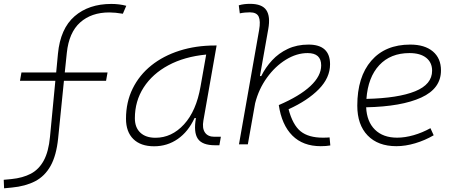

<svg xmlns="http://www.w3.org/2000/svg" viewBox="-47 -763 2411 1015"><path d="M-25.4 232.4 -27.3 187.5 13.7 183.6Q73.2 177.7 116 155.3Q158.7 132.8 184.3 85.7Q210 38.6 217.3 -40L245.6 -335.9H58.6L66.4 -379.9H250L259.3 -478.5Q272 -611.8 347.2 -677Q422.4 -742.2 541.5 -742.2Q583.5 -742.2 620.6 -732.4L602.5 -690.4Q561.5 -697.3 530.8 -697.3Q436 -697.3 376.7 -644.3Q317.4 -591.3 306.2 -483.4L295.4 -379.9H521.5L513.7 -335.9H291L260.3 -31.2Q251 59.1 220.5 113.8Q189.9 168.5 138.7 195.1Q87.4 221.7 15.6 228.5Z M767.6 10.3Q696.8 10.3 658 -27.8Q619.1 -65.9 619.1 -135.3Q619.1 -223.1 654.3 -294.7Q689.5 -366.2 752.9 -417Q816.4 -467.8 902.3 -495.1Q988.3 -522.5 1089.4 -522.5H1098.1L1028.3 -126Q1021 -85.4 1036.4 -62.7Q1051.8 -40 1086.4 -40H1120.6L1112.8 4.9H1089.8Q1022 4.9 998.8 -29.5Q975.6 -64 988.8 -138.7H981.4Q948.2 -66.9 892.8 -28.3Q837.4 10.3 767.6 10.3ZM774.9 -34.7Q860.8 -34.7 925.8 -105.5Q990.7 -176.3 1013.2 -306.2L1043 -474.6Q927.7 -463.4 843.3 -418Q758.8 -372.6 712.4 -300.5Q666 -228.5 666 -137.7Q666 -88.9 694.8 -61.8Q723.6 -34.7 774.9 -34.7Z M1648.4 9.8Q1554.7 9.8 1498.5 -46.4Q1442.4 -102.5 1426.8 -207.5Q1537.1 -254.9 1594 -308.1Q1650.9 -361.3 1650.9 -417.5Q1650.9 -482.4 1579.1 -482.4Q1521 -482.4 1464.4 -447.5Q1407.7 -412.6 1364.3 -352.5Q1320.8 -292.5 1301.8 -217.3L1263.2 0H1216.3L1322.8 -604Q1331.1 -651.9 1320.6 -674.8Q1310.1 -697.8 1273.9 -697.8Q1260.7 -697.8 1247.3 -696.5Q1233.9 -695.3 1220.7 -692.4L1215.3 -734.9Q1230 -739.3 1244.9 -741Q1259.8 -742.7 1274.9 -742.7Q1338.4 -742.7 1360.8 -709.5Q1383.3 -676.3 1371.1 -608.9L1327.1 -360.8H1334Q1356.4 -406.2 1391.4 -444.1Q1426.3 -481.9 1474.6 -504.6Q1522.9 -527.3 1584 -527.3Q1697.8 -527.3 1697.8 -423.3Q1697.8 -352.1 1638.7 -291.7Q1579.6 -231.4 1478.5 -185.5Q1500.5 -102.5 1542.2 -68.8Q1584 -35.2 1660.2 -35.2Q1672.9 -35.2 1680.2 -35.6Q1687.5 -36.1 1695.3 -36.6L1699.2 5.9Q1688 7.8 1676 8.8Q1664.1 9.8 1648.4 9.8Z M2052.7 -35.2Q2093.3 -35.2 2139.4 -48.3Q2185.5 -61.5 2228.5 -85.4L2245.6 -47.9Q2199.7 -21 2147.9 -5.6Q2096.2 9.8 2048.3 9.8Q1951.2 9.8 1896.5 -46.9Q1841.8 -103.5 1841.8 -204.6Q1841.8 -356.4 1915.8 -441.9Q1989.7 -527.3 2121.6 -527.3Q2198.2 -527.3 2241.2 -491.2Q2284.2 -455.1 2284.2 -390.6Q2284.2 -294.9 2179.9 -247.3Q2075.7 -199.7 1888.7 -195.8Q1892.1 -120.1 1935.1 -77.6Q1978 -35.2 2052.7 -35.2ZM1890.1 -240.2Q2058.1 -244.1 2147.7 -280.5Q2237.3 -316.9 2237.3 -389.2Q2237.3 -432.6 2206.1 -457.5Q2174.8 -482.4 2117.7 -482.4Q2017.6 -482.4 1958 -418.5Q1898.4 -354.5 1890.1 -240.2Z"/></svg>

Font: Cascadia Mono NF ExtraLight
Style: Italic
Weight: 200
Italic angle: -10°
Monospace: yes
Designer: Aaron Bell
Foundry: Saja Typeworks
Version: Version 2404.023; ttfautohint (v1.8.4)